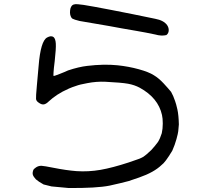

<svg xmlns="http://www.w3.org/2000/svg" viewBox="-20 -776 1040 944"><path d="M365.2 -754.9Q389.6 -754.9 633.8 -706.1Q711.9 -690.4 743.2 -683.6Q785.2 -675.8 801.8 -652.3Q809.6 -640.6 809.6 -627.9Q809.6 -612.3 797.9 -603.5Q773.4 -597.7 743.2 -606.4Q697.3 -616.2 651.4 -624Q610.4 -631.8 578.1 -636.7Q521.5 -647.5 445.3 -660.2Q410.2 -666 371.1 -672.9Q343.8 -679.7 336.4 -684.1Q329.1 -688.5 325.2 -704.1Q323.2 -712.9 324.7 -725.6Q326.2 -738.3 330.1 -743.2Q337.9 -758.8 365.2 -754.9ZM211.9 -591.8Q231.4 -602.5 243.2 -593.8Q252.9 -585.9 254.4 -561.5Q255.9 -537.1 249 -475.6Q246.1 -457 245.1 -442.9Q244.1 -428.7 243.2 -419.9Q242.2 -411.1 242.7 -406.7Q243.2 -402.3 244.1 -402.3Q247.1 -402.3 272.5 -412.1Q297.9 -421.9 314.5 -429.7Q367.2 -447.3 409.2 -452.1Q491.2 -461.9 557.6 -455.1Q613.3 -449.2 662.6 -435.5Q711.9 -421.9 736.3 -406.2Q760.7 -391.6 784.7 -365.7Q808.6 -339.8 821.3 -324.2Q832 -305.7 840.8 -279.3Q845.7 -266.6 852.1 -238.3Q858.4 -210 859.4 -164.1Q858.4 -145.5 856.4 -130.9Q855.5 -121.1 847.7 -92.3Q839.8 -63.5 827.1 -35.2Q792 23.4 774.4 35.2Q737.3 71.3 664.1 96.7Q636.7 105.5 612.3 114.3Q576.2 124 518.6 136.7Q455.1 149.4 317.4 148.4L233.4 140.6L194.3 130.9Q168 116.2 156.2 105.5Q144.5 92.8 141.6 83.5Q138.7 74.2 143.6 60.5Q145.5 54.7 157.2 46.9Q168.9 39.1 183.6 39.1Q198.2 40 242.2 48.8Q305.7 61.5 356.4 65.4Q415 69.3 474.1 59.1Q533.2 48.8 613.3 22.5Q670.9 3.9 684.6 -4.9Q698.2 -13.7 723.6 -38.1Q740.2 -55.7 756.8 -78.1Q767.6 -95.7 775.4 -121.1Q780.3 -142.6 780.3 -168.5Q780.3 -194.3 776.4 -210.9Q757.8 -294.9 667 -344.7Q641.6 -358.4 609.4 -364.3Q577.1 -370.1 498 -374Q454.1 -376 409.2 -367.2Q371.1 -360.4 353.5 -353.5Q335 -347.7 319.3 -340.8Q286.1 -326.2 261.7 -310.1Q237.3 -293.9 220.7 -278.3Q207 -264.6 195.8 -262.7Q184.6 -260.7 169.9 -271.5Q158.2 -279.3 157.2 -289.6Q156.2 -299.8 161.1 -353.5Q167 -412.1 169.9 -452.1Q179.7 -575.2 211.9 -591.8Z"/></svg>

Font: JasonHandwriting4
Style: Regular
Weight: 400
Version: Version 1.01.21